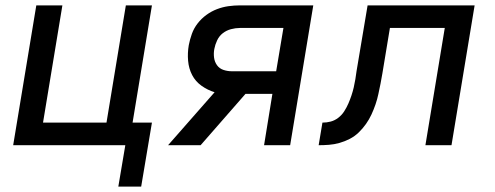

<svg xmlns="http://www.w3.org/2000/svg" viewBox="-20 -540 1840 714"><path d="M420 154 446 0H29L115 -520H212L140 -84H376L448 -520H545L473 -84H545L505 154Z M605 0 778 -197Q752 -205 729.5 -221Q707 -237 694.5 -261Q682 -285 679.5 -314Q677 -343 682 -372Q686 -393 693.5 -414Q701 -435 715 -453Q729 -471 747.5 -484.5Q766 -498 787 -506Q808 -514 829.5 -517Q851 -520 872 -520H1145L1059 0H962L993 -191H893L726 0ZM842 -275H1007L1034 -436H872Q856 -436 839 -431.5Q822 -427 808.5 -416.5Q795 -406 787.5 -390Q780 -374 777 -358Q774 -342 776 -326Q778 -310 787 -297.5Q796 -285 811 -280Q826 -275 842 -275Z M1562 0 1634 -436H1430L1402 -267Q1399 -248 1395 -228.5Q1391 -209 1387 -190Q1383 -171 1376.5 -152Q1370 -133 1361.5 -114.5Q1353 -96 1341 -79Q1329 -62 1314 -47.5Q1299 -33 1280.5 -23.5Q1262 -14 1242.5 -8.5Q1223 -3 1203.5 -1.5Q1184 0 1165 0L1179 -84Q1195 -84 1210 -88Q1225 -92 1238 -102Q1251 -112 1260 -126Q1269 -140 1275.5 -155Q1282 -170 1287 -185Q1292 -200 1295.5 -215Q1299 -230 1301.5 -245.5Q1304 -261 1306 -276L1347 -520H1745L1659 0Z"/></svg>

Font: Iosevka Md Ex Obl
Style: Regular
Weight: 500
Width: 7
Italic angle: -9°
Monospace: yes
Designer: Belleve Invis
Foundry: Belleve Invis
Version: Version 32.5.0; ttfautohint (v1.8.4)